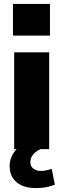

<svg xmlns="http://www.w3.org/2000/svg" viewBox="-20 -758 321 976"><path d="M52 0V-492H230V0ZM46 -577V-738H234V-577ZM163 198Q99 198 64 168Q29 138 29 87Q29 41 60 5Q91 -31 139 -48L187 0Q170 7 158 17.5Q146 28 140 40.5Q134 53 134 66Q134 87 149.5 99Q165 111 187 111Q203 111 215.5 108Q228 105 243 101L259 181Q234 190 212.5 194Q191 198 163 198Z"/></svg>

Font: Nunito Sans 12pt Black
Style: Regular
Weight: 900
Designer: Vernon Adams
Foundry: Vernon Adams
Version: Version 3.101;gftools[0.9.27]